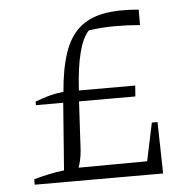

<svg xmlns="http://www.w3.org/2000/svg" viewBox="-47 -658 712 706"><g transform="rotate(-5 309.0 -305.5)"><path d="M83 -291V-304Q108 -314 134 -321Q160 -328 188 -331Q195 -416 214.5 -473.5Q234 -531 269.5 -562.5Q305 -594 359 -604.5Q413 -615 490 -608V-551Q444 -555 397 -555Q350 -555 301 -548Q255 -501 245 -331H453L450 -291ZM53 0V-20Q81 -28 109.5 -34Q138 -40 165 -43L185 -308H243L233 -125Q232 -90 223 -59.5Q214 -29 198 0ZM181 0V-48L507 -50L508 0ZM462 0 502 -190H523L527 0Z"/></g></svg>

Font: Piazzolla Thin ExtraLight
Style: Regular
Weight: 250
Version: Version 2.005